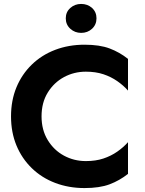

<svg xmlns="http://www.w3.org/2000/svg" viewBox="-20 -941 736 975"><path d="M191 -350Q191 -420 222.5 -471Q254 -522 305 -549.5Q356 -577 416 -577Q466 -577 505 -564Q544 -551 575.5 -529Q607 -507 630 -481V-642Q587 -676 536.5 -695Q486 -714 409 -714Q329 -714 260.5 -688Q192 -662 141.5 -613Q91 -564 63.5 -497.5Q36 -431 36 -350Q36 -269 63.5 -202.5Q91 -136 141.5 -87Q192 -38 260.5 -12Q329 14 409 14Q486 14 536.5 -5Q587 -24 630 -58V-219Q607 -193 575.5 -171Q544 -149 505 -136Q466 -123 416 -123Q356 -123 305 -150.5Q254 -178 222.5 -229.5Q191 -281 191 -350ZM314 -848Q314 -816 337 -795Q360 -774 392 -774Q425 -774 447.5 -795Q470 -816 470 -848Q470 -880 447.5 -900.5Q425 -921 392 -921Q360 -921 337 -900.5Q314 -880 314 -848Z"/></svg>

Font: Jost SemiBold
Style: Regular
Weight: 600
Version: Version 3.710